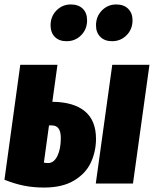

<svg xmlns="http://www.w3.org/2000/svg" viewBox="-20 -824 691 862"><path d="M411 -201Q411 -144 388 -94.5Q365 -45 312.5 -13.5Q260 18 178 18Q129 18 87 9.5Q45 1 0 -17L71 -533H238L215 -367Q311 -366 361 -324.5Q411 -283 411 -201ZM484 -533H651L577 0H410ZM253 -204Q253 -233 243 -247Q233 -261 212 -261H200L177 -94Q185 -92 196 -92Q222 -92 237.5 -123.5Q253 -155 253 -204ZM207 -710Q207 -750 233.5 -777Q260 -804 298 -804Q332 -804 351.5 -785Q371 -766 371 -733Q371 -693 344.5 -666Q318 -639 279 -639Q245 -639 226 -658.5Q207 -678 207 -710ZM411 -710Q411 -750 437.5 -777Q464 -804 502 -804Q536 -804 555.5 -784.5Q575 -765 575 -733Q575 -693 548.5 -666Q522 -639 483 -639Q450 -639 430.5 -658.5Q411 -678 411 -710Z"/></svg>

Font: Fira Sans Extra Condensed ExtraBold
Style: Italic
Weight: 800
Width: 3
Italic angle: -8°
Designer: Carrois Corporate & Edenspiekermann AG
Foundry: Carrois Corporate GbR & Edenspiekermann AG
Version: Version 4.203